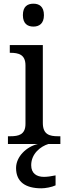

<svg xmlns="http://www.w3.org/2000/svg" viewBox="-20 -780 360 1040"><path d="M161 -636C192 -636 218 -652 218 -698C218 -745 192 -760 161 -760C129 -760 104 -745 104 -698C104 -652 129 -636 161 -636ZM23 0H185C124 14 67 68 67 130C67 206 119 240 204 240C225 240 260 234 281 224V170C257 175 236 178 218 178C178 178 149 159 149 115C149 52 200 13 242 0H307V-42H294C249 -42 212 -51 212 -114V-536H33V-494H36C80 -494 118 -485 118 -426V-109C118 -50 80 -42 36 -42H23Z"/></svg>

Font: Noto Serif
Style: Regular
Weight: 400
Designer: Monotype Design Team
Foundry: Monotype Imaging Inc.
Version: Version 2.015